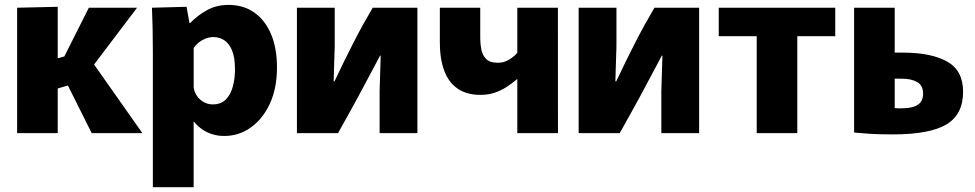

<svg xmlns="http://www.w3.org/2000/svg" viewBox="-20 -552 4043 796"><path d="M51 -520 219.3 -523.8V-310.2L282.3 -328.3L230.8 -286.3L348.3 -520H548.2L339.7 -244.5L339.3 -328.2L570.3 0H360.2L230.2 -260.3L305.7 -210.3L219.3 -185.2V0H51Z M613.7 -336.7Q613.7 -382.2 612.8 -431.1Q611.8 -480 610 -520L753.5 -523.8L765.3 -456.8H768.8Q797.8 -487.3 837.5 -509.5Q877.2 -531.7 927.3 -531.7Q989.7 -531.7 1034.8 -499.6Q1080 -467.5 1104.2 -409.2Q1128.3 -351 1128.3 -272.5Q1128.3 -186.5 1099.1 -122.8Q1069.8 -59.2 1020.2 -23.8Q970.7 11.7 909.7 11.7Q883.2 11.7 859.9 4.4Q836.7 -2.8 818.1 -15.8Q799.5 -28.8 784.7 -47H782.8V224H613.7ZM862 -119.2Q896.3 -119.2 916.4 -139.7Q936.5 -160.3 945.3 -193.3Q954.2 -226.3 954.2 -264.2Q954.2 -314.7 941.6 -343.9Q929 -373.2 908.8 -385.8Q888.5 -398.3 864.7 -398.3Q847.7 -398.3 831.9 -392.1Q816.2 -385.8 803.6 -375.6Q791 -365.3 783 -353.3V-190Q785 -172 795.6 -155.7Q806.2 -139.5 823.7 -129.3Q841.2 -119.2 862 -119.2Z M1211 0V-520H1367.7V-360.8L1363.2 -214.7H1366.7Q1386.2 -256.5 1406.2 -296.8Q1426.2 -337.2 1445.7 -375.7Q1465.3 -414.2 1485.4 -450.3Q1505.5 -486.5 1525.2 -520H1710.5V0H1553.8V-175L1558.3 -321.2H1555.7Q1547 -305.5 1525.7 -264.8Q1504.3 -224 1468.9 -158.3Q1433.5 -92.7 1381.3 0Z M2124.7 0V-223.3H2122.8Q2102.7 -205.8 2079.8 -191.2Q2056.8 -176.5 2030.5 -167.6Q2004.2 -158.7 1971.5 -158.7Q1914.7 -158.7 1877.3 -184.5Q1839.8 -210.3 1821.7 -259Q1803.5 -307.7 1803.5 -376.2V-520H1971V-392.7Q1971 -370.8 1975.4 -347.2Q1979.8 -323.7 1995.3 -307.7Q2010.8 -291.8 2042.8 -291.8Q2062.2 -291.8 2076.7 -297.9Q2091.3 -304 2103.2 -313.2Q2115.2 -322.3 2124.7 -332.7V-520H2293L2293.2 0Z M2379 0V-520H2535.7V-360.8L2531.2 -214.7H2534.7Q2554.2 -256.5 2574.2 -296.8Q2594.2 -337.2 2613.7 -375.7Q2633.3 -414.2 2653.4 -450.3Q2673.5 -486.5 2693.2 -520H2878.5V0H2721.8V-175L2726.3 -321.2H2723.7Q2715 -305.5 2693.7 -264.8Q2672.3 -224 2636.9 -158.3Q2601.5 -92.7 2549.3 0Z M3117.2 0V-520H3285.5V0ZM2959.8 -402V-520H3442.8V-402Z M3681.7 5.2Q3623.2 5.2 3586.3 2.7Q3549.3 0.2 3521 -2.5V-520H3689.3V-333.8H3724Q3840.3 -333.8 3906.6 -296.8Q3972.8 -259.8 3972.8 -171.8Q3972.8 -77.2 3903.5 -36Q3834.2 5.2 3681.7 5.2ZM3715.3 -103Q3748.3 -103 3768.2 -109.6Q3788.2 -116.2 3797.6 -129.7Q3807 -143.3 3807 -163.5Q3807 -198 3782.4 -211.9Q3757.8 -225.8 3718.8 -225.8H3689.3V-104Q3695.7 -103 3702 -103Q3708.3 -103 3715.3 -103Z"/></svg>

Font: Murecho Thin
Style: Regular
Weight: 100
Designer: Neil Summerour
Foundry: Positype
Version: Version 1.010